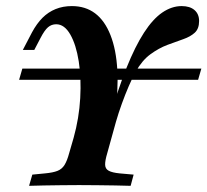

<svg xmlns="http://www.w3.org/2000/svg" viewBox="-20 -602 672 622"><path d="M41.9 -343.5 52.4 -379.8H632.3L621.8 -343.5ZM234.7 -2.4Q208.1 -2.4 178.6 -2Q149.2 -1.6 122.2 -1.2Q95.2 -0.8 74.2 0L84.7 -36.3L125.8 -40.3Q151.6 -42.7 166.1 -48.4Q180.6 -54 189.1 -67.7Q197.6 -81.5 204 -105.6L218.5 -155.6Q236.3 -219.4 239.9 -284.3Q243.5 -349.2 235.1 -403.2Q226.6 -457.3 207.7 -490.3Q188.7 -523.4 162.1 -523.4Q146.8 -523.4 135.5 -513.7Q124.2 -504 111.3 -479L91.1 -440.3H54L83.9 -497.6Q99.2 -525.8 117.7 -544.4Q136.3 -562.9 160.1 -572.6Q183.9 -582.3 212.9 -582.3Q300.8 -582.3 337.9 -488.3Q375 -394.4 352.4 -224.2L334.7 -216.9Q362.1 -312.9 389.9 -382.3Q417.7 -451.6 446.4 -496Q475 -540.3 505.6 -561.3Q536.3 -582.3 568.5 -582.3Q595.2 -582.3 610.1 -569.4Q625 -556.5 625 -533.9Q625 -508.9 610.9 -496Q596.8 -483.1 573.4 -475Q550 -466.9 522.2 -456.5Q494.4 -446 467.3 -426.2Q440.3 -406.5 419.4 -369.4Q408.9 -350 397.2 -323Q385.5 -296 374.6 -265.7Q363.7 -235.5 355.6 -207.3L327.4 -105.6Q320.2 -81.5 320.6 -68.1Q321 -54.8 332.3 -48.8Q343.5 -42.7 367.7 -40.3L412.9 -36.3L403.2 0Q382.3 -0.8 354.4 -1.2Q326.6 -1.6 296 -2Q265.3 -2.4 237.1 -2.4H236.3Z"/></svg>

Font: Playfair 9pt
Style: Bold Italic
Weight: 700
Italic angle: -15.6°
Designer: Claus Eggers Sørensen
Foundry: Claus Eggers Sørensen
Version: Version 2.203